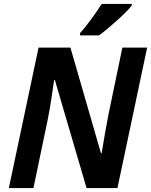

<svg xmlns="http://www.w3.org/2000/svg" viewBox="-20 -956 768 976"><path d="M176 -714H338L493 -178H497L501 -203Q504 -223 513.5 -277Q523 -331 530 -367L602 -714H728L577 0H420L259 -549H255Q254 -543 244 -473Q234 -403 222 -345L150 0H25ZM387 -788Q411 -814 442 -856Q473 -898 497 -936H650V-928Q630 -902 576 -853Q522 -804 483 -776H387Z"/></svg>

Font: Noto Sans Display
Style: Bold Italic
Weight: 700
Italic angle: -12°
Designer: Monotype Design team
Foundry: Monotype Imaging Inc.
Version: Version 1.000